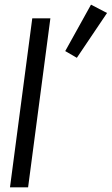

<svg xmlns="http://www.w3.org/2000/svg" viewBox="-20 -806 481 827"><path d="M119 -727H197L101 1H23ZM372 -786 441 -750 311 -557 261 -586Z"/></svg>

Font: Bellota Text
Style: Bold Italic
Weight: 700
Italic angle: -7.5°
Designer: Kemie Guaida
Foundry: Kemie Guaida
Version: Version 4.001